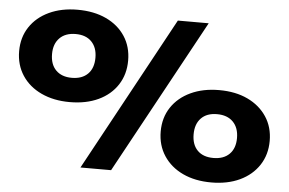

<svg xmlns="http://www.w3.org/2000/svg" viewBox="-53 -837 1400 930"><g transform="rotate(5 647.0 -371.5)"><path d="M288 -311Q210 -311 150 -339Q90 -367 56.5 -418Q23 -469 23 -536Q23 -603 56.5 -653.5Q90 -704 150 -732Q210 -760 288 -760Q368 -760 427.5 -732Q487 -704 520 -653.5Q553 -603 553 -536Q553 -469 520 -418Q487 -367 427.5 -339Q368 -311 288 -311ZM288 -429Q338 -429 366 -457Q394 -485 394 -536Q394 -585 366.5 -613.5Q339 -642 289 -642Q239 -642 211 -613.5Q183 -585 183 -536Q183 -485 211 -457Q239 -429 288 -429ZM1005 17Q926 17 866.5 -11Q807 -39 773.5 -90Q740 -141 740 -208Q740 -275 773.5 -325.5Q807 -376 867 -404Q927 -432 1005 -432Q1085 -432 1144 -404Q1203 -376 1236.5 -325.5Q1270 -275 1270 -208Q1270 -141 1236.5 -90Q1203 -39 1143.5 -11Q1084 17 1005 17ZM1005 -102Q1055 -102 1083 -130Q1111 -158 1111 -208Q1111 -258 1083 -286.5Q1055 -315 1005 -315Q955 -315 927.5 -286.5Q900 -258 900 -208Q900 -158 927.5 -130Q955 -102 1005 -102ZM776 -750H926L517 0H368Z"/></g></svg>

Font: Unbounded
Style: Bold
Weight: 700
Designer: Luke Prowse, Jean-Baptiste Morizot, Fátima Lázaro, Florian Runge
Foundry: NaN
Version: Version 1.700